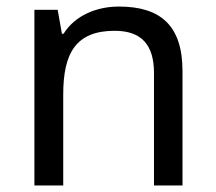

<svg xmlns="http://www.w3.org/2000/svg" viewBox="-20 -566 658 586"><path d="M343 -546C275 -546 209 -519 174 -463H169L156 -536H85V0H173V-278C173 -403 211 -472 330 -472C412 -472 450 -429 450 -343V0H537V-349C537 -487 471 -546 343 -546Z"/></svg>

Font: Noto Sans Mro
Style: Regular
Weight: 400
Designer: Monotype Design Team
Foundry: Monotype Imaging Inc.
Version: Version 2.001